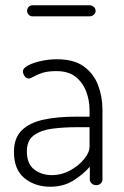

<svg xmlns="http://www.w3.org/2000/svg" viewBox="-20 -703 470 729"><path d="M171 6Q113 6 73 -26.5Q33 -59 33 -126Q33 -179 62.5 -208Q92 -237 144.5 -248.5Q197 -260 266 -260H320V-286Q320 -321 307.5 -355Q295 -389 267.5 -411Q240 -433 194 -433Q162 -433 141.5 -426.5Q121 -420 108.5 -412.5Q96 -405 89 -405Q79 -405 73 -414.5Q67 -424 67 -432Q67 -444 86.5 -454.5Q106 -465 136 -471.5Q166 -478 196 -478Q261 -478 298.5 -450.5Q336 -423 352.5 -379.5Q369 -336 369 -286V-21Q369 -13 362.5 -6.5Q356 0 345 0Q335 0 328 -6.5Q321 -13 321 -21V-70Q296 -41 258.5 -17.5Q221 6 171 6ZM178 -38Q213 -38 245.5 -55.5Q278 -73 299 -98.5Q320 -124 320 -146V-220H271Q222 -220 179 -214.5Q136 -209 109 -189.5Q82 -170 82 -128Q82 -81 110 -59.5Q138 -38 178 -38ZM103 -641Q95 -641 89 -647Q83 -653 83 -661Q83 -671 89 -677Q95 -683 103 -683H321Q329 -683 336 -677Q343 -671 343 -661Q343 -653 336 -647Q329 -641 321 -641Z"/></svg>

Font: Dosis Light
Style: Regular
Weight: 300
Designer: EdgarTolentino, PabloImpallari, IginoMarini
Foundry: EdgarTolentino, PabloImpallari, IginoMarini
Version: Version 3.001; ttfautohint (v1.8.2)